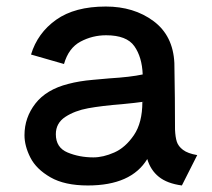

<svg xmlns="http://www.w3.org/2000/svg" viewBox="-20 -555 650 588"><path d="M584 -80 537 13Q492 7 466.5 -13.5Q441 -34 431 -68Q382 13 249 13Q178 13 134.5 -12Q91 -37 73 -72.5Q55 -108 55 -141Q55 -195 88.5 -238Q122 -281 189 -298Q223 -307 264.5 -310.5Q306 -314 315 -315Q380 -319 417 -327Q415 -380 391.5 -413.5Q368 -447 305 -447Q263 -447 226.5 -427.5Q190 -408 176 -359L75 -388Q95 -454 152 -494.5Q209 -535 304 -535Q390 -535 450 -490.5Q510 -446 514 -362Q515 -322 515.5 -255Q516 -188 516 -158Q517 -135 521.5 -121Q526 -107 540.5 -96Q555 -85 584 -80ZM419 -243H417L419 -242ZM416 -243Q396 -240 354 -236Q291 -231 250 -223.5Q209 -216 180 -197Q151 -178 151 -144Q151 -103 187 -88Q223 -73 266 -73Q296 -73 330 -88Q364 -103 390 -141Q416 -179 416 -243Z"/></svg>

Font: Shippori Antique
Style: Regular
Weight: 400
Designer: FONTDASU
Foundry: FONTDASU / Google Inc. / but / Adobe
Version: Version 2.001